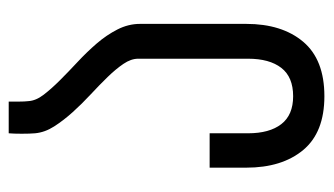

<svg xmlns="http://www.w3.org/2000/svg" viewBox="-178 -562 747 430"><g transform="rotate(-90 195.0 -347.5)"><path d="M182 -701V-677Q182 -666 183 -657Q184 -640 197.5 -622.5Q211 -605 230 -586Q249 -567 271 -546.5Q293 -526 312 -504Q331 -482 343.5 -457.5Q356 -433 356 -407V-169Q356 -89 316 -41.5Q276 6 194 6Q113 6 73.5 -41.5Q34 -89 34 -169V-251H111V-165Q111 -117 131.5 -90.5Q152 -64 194 -64Q237 -64 257.5 -90.5Q278 -117 278 -165V-411Q278 -427 266.5 -444Q255 -461 237 -479.5Q219 -498 198 -517.5Q177 -537 158.5 -557.5Q140 -578 126.5 -599Q113 -620 111 -642Q110 -653 110 -672Q110 -690 111 -701Z"/></g></svg>

Font: Bebas Neue Regular
Style: Regular
Weight: 400
Designer: Ryoichi Tsunekawa & LGV (GE)
Foundry: Free Software Foundation, Inc.
Version: Version 1.003 August 13, 2016